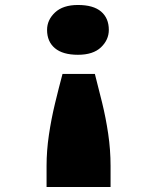

<svg xmlns="http://www.w3.org/2000/svg" viewBox="-20 -561 629 771"><path d="M361 -264Q375 -210 390 -149Q405 -88 414.5 -23.5Q424 41 424 105V190H167V105Q167 44 176.5 -20Q186 -84 201 -146Q216 -208 231 -264ZM293 -541Q355 -541 386 -514.5Q417 -488 417 -441Q417 -401 385.5 -371Q354 -341 293 -341Q232 -341 200.5 -367.5Q169 -394 169 -441Q169 -481 201 -511Q233 -541 293 -541Z"/></svg>

Font: Lexend Peta Black
Style: Regular
Weight: 900
Version: Version 1.007